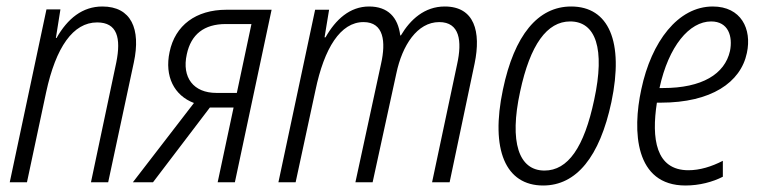

<svg xmlns="http://www.w3.org/2000/svg" viewBox="-20 -561 2329 591"><path d="M10 0H63L122 -277C152 -416 205 -492 279 -492C341 -492 353 -444 338 -369L260 0H313L392 -369C414 -472 384 -541 295 -541C234 -541 188 -504 154 -444H152L166 -532H123Z M389 0H451L626 -230H699L650 0H703L816 -531H677C583 -531 519 -483 502 -401C486 -326 516 -267 577 -244ZM646 -275C576 -275 539 -322 555 -394C568 -455 608 -487 675 -487H754L709 -275Z M837 0H890L951 -283C978 -413 1028 -493 1099 -493C1162 -493 1168 -432 1153 -365L1074 0H1127L1200 -335C1218 -421 1264 -493 1332 -493C1395 -493 1403 -435 1387 -363L1310 0H1364L1441 -366C1461 -463 1441 -541 1349 -541C1287 -541 1243 -501 1214 -452H1212C1205 -508 1174 -541 1116 -541C1057 -541 1013 -501 982 -446H979L993 -531H950Z M1652 10C1754 10 1826 -78 1862 -247C1901 -433 1854 -541 1738 -541C1636 -541 1563 -453 1528 -285C1489 -100 1536 10 1652 10ZM1656 -36C1577 -36 1547 -123 1581 -279C1612 -424 1664 -495 1735 -495C1814 -495 1843 -411 1809 -254C1778 -107 1728 -36 1656 -36Z M2090 10C2133 10 2174 -1 2205 -17V-66C2170 -48 2134 -37 2099 -37C1998 -37 1985 -135 2002 -245H2014C2169 -245 2260 -307 2279 -398C2295 -472 2261 -541 2174 -541C2067 -541 1985 -433 1954 -286C1926 -157 1934 10 2090 10ZM2169 -495C2222 -495 2236 -449 2227 -404C2211 -333 2141 -290 2021 -290H2010C2038 -419 2102 -495 2169 -495Z"/></svg>

Font: Noto Sans Condensed Light
Style: Italic
Weight: 300
Width: 3
Italic angle: -12°
Designer: Monotype Design Team
Foundry: Monotype Imaging Inc.
Version: Version 2.013